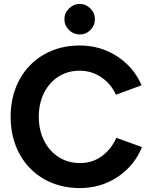

<svg xmlns="http://www.w3.org/2000/svg" viewBox="-20 -943 765 975"><path d="M34 -350Q34 -455 78.5 -537.5Q123 -620 203 -666Q283 -712 384 -712Q491 -712 575.5 -656.5Q660 -601 699 -510L569 -462Q543 -518 494 -551Q445 -584 384 -584Q324 -584 277 -554Q230 -524 203.5 -471Q177 -418 177 -350Q177 -282 204 -228.5Q231 -175 278.5 -145Q326 -115 387 -115Q449 -115 496.5 -149.5Q544 -184 571 -243L701 -196Q663 -102 578 -45Q493 12 385 12Q283 12 203 -34Q123 -80 78.5 -162.5Q34 -245 34 -350ZM307 -845Q307 -877 330.5 -900Q354 -923 385 -923Q416 -923 439 -900Q462 -877 462 -845Q462 -814 439.5 -791Q417 -768 385 -768Q353 -768 330 -791Q307 -814 307 -845Z"/></svg>

Font: Oak Sans
Style: Bold
Weight: 700
Designer: Erik Kennedy, Walven
Foundry: Erik Kennedy, Walven
Version: Version 1.000